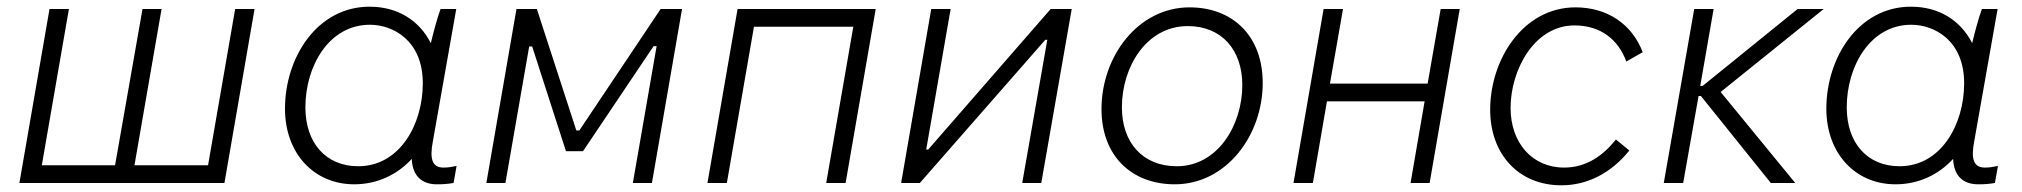

<svg xmlns="http://www.w3.org/2000/svg" viewBox="-20 -547 6044 574"><path d="M602 -53H382L463 -520H406L324 -53H105L186 -520H128L38 0H651L741 -520H683Z M1286 4C1305 4 1319 3 1336 0L1345 -51C1331 -48 1320 -46 1306 -46C1272 -46 1264 -72 1274 -124L1344 -520H1297C1286 -490 1275 -447 1268 -418C1234 -485 1170 -527 1085 -527C928 -527 832 -375 832 -222C832 -89 918 4 1039 4C1108 4 1168 -25 1211 -72C1213 -22 1240 4 1286 4ZM1086 -473C1154 -473 1244 -427 1244 -298C1244 -175 1175 -50 1051 -50C954 -50 893 -120 893 -226C893 -349 963 -473 1086 -473Z M1434 0H1491L1562 -408H1571L1672 -95H1723L1934 -409H1943L1872 0H1929L2019 -520H1955L1712 -157H1703L1585 -520H1524Z M2095 0H2153L2234 -467H2531L2450 0H2508L2598 -520H2185Z M2674 0H2730L3105 -428H3111L3036 0H3093L3184 -520H3121L2755 -100H2749L2822 -520H2764Z M3492 4C3646 4 3755 -142 3755 -299C3755 -439 3666 -525 3536 -525C3383 -525 3273 -379 3273 -221C3273 -81 3363 4 3492 4ZM3498 -50C3396 -50 3334 -121 3334 -226C3334 -348 3408 -469 3531 -469C3632 -469 3694 -398 3694 -293C3694 -172 3620 -50 3498 -50Z M4287 -520 4248 -297H3956L3995 -520H3937L3847 0H3905L3947 -244H4239L4197 0H4254L4344 -520Z M4648 7C4726 7 4797 -30 4851 -97L4811 -130C4771 -80 4721 -46 4656 -46C4560 -46 4496 -121 4496 -224C4496 -338 4567 -471 4687 -471C4765 -471 4818 -429 4842 -363L4891 -391C4859 -475 4785 -525 4690 -525C4534 -525 4435 -370 4435 -219C4435 -86 4520 7 4648 7Z M4954 0H5012L5058 -260H5065L5274 0H5347L5124 -272L5432 -520H5354L5070 -290H5063L5103 -520H5045Z M5894 4C5913 4 5927 3 5944 0L5953 -51C5939 -48 5928 -46 5914 -46C5880 -46 5872 -72 5882 -124L5952 -520H5905C5894 -490 5883 -447 5876 -418C5842 -485 5778 -527 5693 -527C5536 -527 5440 -375 5440 -222C5440 -89 5526 4 5647 4C5716 4 5776 -25 5819 -72C5821 -22 5848 4 5894 4ZM5694 -473C5762 -473 5852 -427 5852 -298C5852 -175 5783 -50 5659 -50C5562 -50 5501 -120 5501 -226C5501 -349 5571 -473 5694 -473Z"/></svg>

Font: Fixel Text 20240404 Light
Style: Italic
Weight: 300
Width: 4
Italic angle: -10°
Designer: AlfaBravo + MacPaw
Foundry: Kyrylo Tkachov, Marchela Mozhyna, Serhii Makarenko, Maria Weinstein, Zakhar Kryvoshyya
Version: Version 1.211;Glyphs 3.2 (3225)